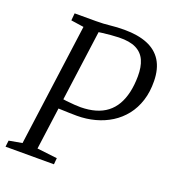

<svg xmlns="http://www.w3.org/2000/svg" viewBox="-136 -854 860 958"><g transform="rotate(20 293.5 -375.5)"><path d="M2.5 0 6.5 -33.5 76 -46 163.5 -694.5 95.5 -704.5 99 -743H212Q252.5 -743 287 -747Q321.5 -751 361 -751Q433.5 -751 483.5 -730.5Q533.5 -710 559.8 -667.8Q586 -625.5 587 -561Q588 -503.5 573 -456.8Q558 -410 530 -374.5Q502 -339 463.8 -315Q425.5 -291 379.8 -278.8Q334 -266.5 284 -266.5Q267.5 -266.5 243.8 -267.2Q220 -268 198.2 -268.8Q176.5 -269.5 166 -270L169.5 -324Q187.5 -321 210.5 -318.2Q233.5 -315.5 254.8 -314.2Q276 -313 287 -313Q330.5 -313.5 365 -323.5Q399.5 -333.5 425.2 -353.2Q451 -373 468 -402.2Q485 -431.5 493.8 -469.8Q502.5 -508 503 -555Q503.5 -605 488.5 -639Q473.5 -673 439.5 -690Q405.5 -707 348 -705.5Q329.5 -705 306.2 -703Q283 -701 261 -698.2Q239 -695.5 223 -692L248 -730L155.5 -46L262.5 -33.5L259.5 0Z"/></g></svg>

Font: Merriweather 28pt Light
Style: Italic
Weight: 300
Italic angle: -7.8°
Version: Version 2.101